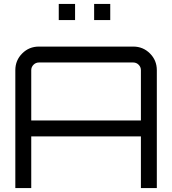

<svg xmlns="http://www.w3.org/2000/svg" viewBox="-20 -957 876 977"><path d="M178 -720H658Q708 -720 743 -685Q778 -650 778 -600V0H697V-263H139V0H58V-600Q58 -650 93 -685Q128 -720 178 -720ZM139 -344H697V-600Q697 -616 685.5 -627.5Q674 -639 658 -639H178Q162 -639 150.5 -627.5Q139 -616 139 -600ZM541 -937V-855H459V-937ZM362 -937V-855H279V-937Z"/></svg>

Font: Orbitron
Style: Regular
Weight: 400
Designer: Matt McInerney
Foundry: Matt McInerney
Version: 1.000